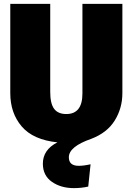

<svg xmlns="http://www.w3.org/2000/svg" viewBox="-20 -716 684 990"><path d="M361 254Q294 254 247.5 221.5Q201 189 201 128Q201 56 276 18Q151 5 92 -64Q33 -133 33 -236V-696H239V-242Q239 -182 259 -155Q279 -128 322 -128Q405 -128 405 -234V-696H611V-236Q611 -158 571.5 -94.5Q532 -31 450 0Q335 40 335 95Q335 139 386 139Q412 139 447 131L435 246Q400 254 361 254Z"/></svg>

Font: Trujillo Black
Style: Regular
Weight: 900
Designer: Fira Sans original fonts by bBox Type GmbH, Carrois Corporate GbR, & Edenspiekermann AG / Changes by Cristiano Sobral
Foundry: Fira Sans original fonts by bBox Type GmbH, Carrois Corporate GbR, & Edenspiekermann AG / Changes by Cristiano Sobral
Version: Version 4.301;July 28, 2020;FontCreator 13.0.0.2655 64-bit